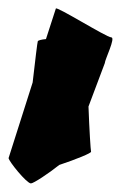

<svg xmlns="http://www.w3.org/2000/svg" viewBox="-22 -721 306 447"><path d="M-2 -353C-2 -346 40 -294 50 -294C56 -294 91 -317 116 -337C155 -350 192 -365 190 -368C189 -371 186 -419 184 -473L222 -574C222 -582 248 -634 237 -634C226 -634 108 -708 108 -701L85 -630C74 -629 67 -627 66 -625C65 -623 60 -581 54 -529Z"/></svg>

Font: Ampere
Style: SCSuExt
Weight: 400
Version: Version 1